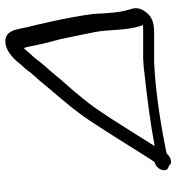

<svg xmlns="http://www.w3.org/2000/svg" viewBox="8 -640 637 692"><g transform="rotate(-90 326.0 -293.5)"><path d="M198.5 -137.6C233.9 -193.7 273.2 -258.2 313.6 -308.2L348.2 -349.8C360.1 -363.3 371.9 -376.8 382.3 -388.7C399.6 -408.4 419.4 -434.1 434 -449.2C451.2 -468.1 464 -489 477.1 -501.1C484 -507.4 491.3 -519.2 499.3 -525.6C501.3 -521.3 503.7 -510.9 504.2 -508.4C507.9 -487.7 514.1 -461.9 519.4 -438.9L530.9 -395.9C535.9 -374.3 552 -292.9 556.6 -271.2C566.9 -219.8 561.9 -156.7 578.6 -106C579.7 -102.3 580.6 -100.5 582.2 -96.4C578.1 -96 569.5 -95.5 560.1 -95.5H461.5C442.8 -94.8 423.6 -93.1 403.7 -90.4C322.7 -81.8 218.6 -68 147.7 -54.3C146.6 -54.1 147 -54.1 145.9 -54C162.3 -79.4 181.2 -111.2 198.5 -137.6ZM448.7 -56H545.8C576.2 -56 607.3 -55.9 629.6 -86.8C651.2 -114.2 640.9 -135.2 637.5 -147.3C626.7 -182.9 624.7 -228.3 622.6 -271.5C618.2 -312.5 602.9 -392.1 593.4 -433.5L583.3 -477.6C577.7 -499.4 571.5 -525.6 567.9 -545.3C564.7 -559.3 557.8 -590 527.6 -592C488.7 -594.5 456.4 -557.8 440.8 -537.8C430.6 -527.3 420.3 -515.3 411 -501.9L396.9 -485.3C379.3 -467.7 360.3 -441.3 343.5 -422.8C306.1 -378.7 271.4 -338.7 236.5 -286.1C190.9 -217.4 142.6 -138.3 98.9 -69.7C96.4 -66.4 92.9 -61.7 89 -54.6C58 -47.4 47.4 -6.4 74.5 -3.2C77 0.6 81.3 4 87.7 5H88.6C100 5 111.9 -1.6 119.6 -11.1C213.7 -30.5 340.4 -51.6 448.7 -56Z"/></g></svg>

Font: Take Off
Style: Moose
Weight: 400
Foundry: Cannot Into Space Fonts
Version: Version 0.89